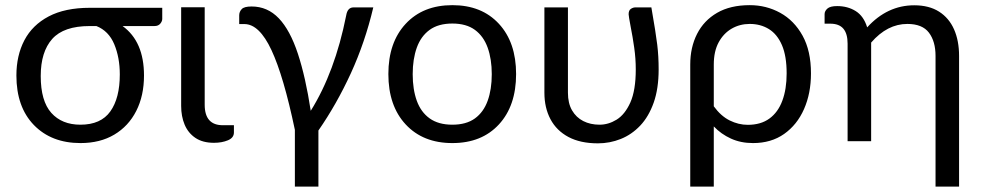

<svg xmlns="http://www.w3.org/2000/svg" viewBox="-20 -534 3712 726"><path d="M284.5 7Q174.5 7 108.2 -61.2Q42 -129.5 42 -248.5Q42 -324 72.2 -381.8Q102.5 -439.5 164.2 -472Q226 -504.5 319.5 -504.5H593.5V-462.5Q593.5 -453.5 586 -444.5Q578.5 -435.5 564 -435.5H443.5Q524.5 -377 524.5 -248.5Q524.5 -172 495.2 -114.5Q466 -57 412.2 -25Q358.5 7 284.5 7ZM284 -62.5Q361.5 -62.5 397.2 -112.8Q433 -163 433 -252.5Q433 -316.5 412 -366.8Q391 -417 344.5 -435.5H319Q221 -435.5 177.5 -386.8Q134 -338 134 -246.5Q134 -152 174 -107.2Q214 -62.5 284 -62.5Z M789 6Q746.5 6 719 -12.5Q691.5 -31 678.2 -62.5Q665 -94 665 -133.5V-506.5H754V-138Q754 -60 823.5 -60.5H864.5V-33Q864.5 -13 841.8 -3.5Q819 6 789 6Z M1184 171.5H1095V-43Q1052.5 -246 1006.5 -344.5Q960.5 -443 904 -443H884.5V-476Q884.5 -489.5 894 -499.5Q903 -509.5 931.5 -509.5Q991.5 -509.5 1034.2 -464.8Q1077 -420 1106.5 -330.5Q1135.5 -242.5 1155 -115Q1246.5 -261.5 1289 -475.5Q1294 -506 1316.5 -506H1391.5Q1360.5 -374.5 1306.8 -257.2Q1253 -140 1184 -40.5Z M1690.5 7Q1579.5 7 1514 -63.5Q1448.5 -134 1448.5 -254Q1448.5 -373.5 1514 -444Q1579.5 -514.5 1690.5 -514.5Q1801.5 -514.5 1866.5 -444Q1931.5 -373.5 1931.5 -254Q1931.5 -134 1866.5 -63.5Q1801.5 7 1690.5 7ZM1690.5 -62.5Q1743 -62.5 1775.8 -86.2Q1808.5 -110 1824 -153Q1839.5 -196 1839.5 -253.5Q1839.5 -310.5 1824 -353.8Q1808.5 -397 1775.8 -421Q1743 -445 1690.5 -445Q1637.5 -445 1604.5 -421Q1571.5 -397 1556 -353.8Q1540.5 -310.5 1540.5 -253.5Q1540.5 -196 1556 -153Q1571.5 -110 1604.8 -86.2Q1638 -62.5 1690.5 -62.5Z M2241 8Q2174.5 8 2129.5 -16Q2084.5 -40 2061.5 -83.2Q2038.5 -126.5 2038.5 -183.5V-506H2127.5V-183.5Q2127.5 -143.5 2143 -116.8Q2158.5 -90 2185.5 -76.2Q2212.5 -62.5 2247 -62.5Q2280.5 -62.5 2311.5 -81.5Q2343 -101 2363.5 -146.5Q2384 -192.5 2384 -271.5Q2384 -312.5 2378.2 -353.2Q2372.5 -394 2364.5 -434Q2357 -474 2357 -480Q2357 -495 2365.5 -500.5Q2374 -506 2382 -506H2443Q2460 -408.5 2465.2 -365Q2470.5 -321.5 2470.5 -271.5Q2470.5 -199 2451.8 -146Q2433 -93 2400.8 -59Q2368.5 -25 2327.2 -8.5Q2286 8 2241 8Z M2679 171.5H2590V-290Q2590 -355 2615.8 -405.8Q2641.5 -456.5 2691.5 -485.5Q2741.5 -514.5 2815 -514.5Q2877.5 -514.5 2930.2 -485.5Q2983 -456.5 3014.8 -399Q3046.5 -341.5 3046.5 -256.5Q3046.5 -181 3020.2 -121.5Q2994 -62 2945 -27.5Q2896 7 2827.5 7Q2781 7 2743.8 -10Q2706.5 -27 2679 -56ZM2807.5 -62Q2857 -62 2889.5 -85.8Q2922 -109.5 2938.2 -153.2Q2954.5 -197 2954.5 -256.5Q2954.5 -322 2936.8 -363.2Q2919 -404.5 2887.5 -424Q2856 -443.5 2815 -443.5Q2777.5 -443.5 2746.8 -425.8Q2716 -408 2697.5 -374Q2679 -340 2679 -290V-132Q2706 -95 2739.2 -78.5Q2772.5 -62 2807.5 -62Z M3606.5 171.5H3517.5V-322.5Q3517.5 -377.5 3492.5 -410.5Q3467.5 -443.5 3411 -443.5Q3335 -443.5 3274 -373V0H3185V-369Q3185 -406.5 3169 -425.5Q3153 -444.5 3119 -444.5H3098V-480.5Q3098 -492 3108.5 -501.5Q3119 -511 3145.5 -511Q3185.5 -511 3215.8 -492Q3246 -473 3259 -430.5Q3335 -514 3437 -514Q3493 -514 3530.8 -490Q3568.5 -466 3587.5 -423Q3606.5 -380 3606.5 -322.5Z"/></svg>

Font: Verano Sans
Style: Regular
Weight: 400
Designer: Lukasz Dziedzic with Adam Twardoch and Botio Nikoltchev
Foundry: tyPoland Lukasz Dziedzic
Version: Version 3.001;December 28, 2019;FontCreator 12.0.0.2547 64-b